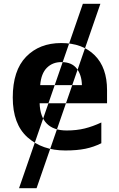

<svg xmlns="http://www.w3.org/2000/svg" viewBox="-20 -780 627 1008"><path d="M507 -760 172 208H80L415 -760ZM301 -554Q187 -554 117 -482Q47 -410 47 -268Q47 -128 124.5 -59Q202 10 323 10Q384 10 428 1Q472 -8 512 -28V-137Q467 -116 424.5 -105.5Q382 -95 330 -95Q193 -95 188 -238H542V-307Q542 -425 477.5 -489.5Q413 -554 301 -554ZM302 -454Q357 -454 383 -420Q409 -386 410 -333H191Q196 -394 226 -424Q256 -454 302 -454Z"/></svg>

Font: Noto Sans UI
Style: Bold
Weight: 700
Designer: Monotype Design Team
Foundry: Monotype Imaging Inc.
Version: Version 1.901